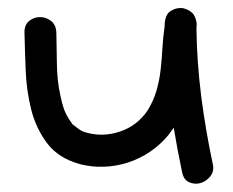

<svg xmlns="http://www.w3.org/2000/svg" viewBox="-20 -413 572 471"><path d="M461.9 -344.7Q462.9 -260.7 473.6 -176.8Q484.4 -92.8 502 -10.7Q505.9 7.8 495.6 20Q485.4 32.2 471.7 36.1Q458 40 444.3 34.2Q430.7 28.3 426.8 9.8Q415 -45.9 406.2 -99.6Q402.3 -94.7 399.4 -90.3Q396.5 -85.9 392.6 -81.1Q373 -57.6 347.7 -40.5Q322.3 -23.4 293.5 -14.2Q264.6 -4.9 234.4 -3.9Q204.1 -2.9 174.8 -10.7Q123 -25.4 95.7 -61.5Q68.4 -97.7 56.6 -144Q44.9 -190.4 43 -240.7Q41 -291 40 -334Q40 -352.5 51.8 -361.8Q63.5 -371.1 78.1 -371.1Q92.8 -371.1 105 -361.8Q117.2 -352.5 118.2 -334Q119.1 -294.9 119.6 -254.9Q120.1 -214.8 127.9 -179.7Q131.8 -160.2 136.7 -146Q141.6 -131.8 152.3 -116.2Q157.2 -109.4 157.7 -108.4Q158.2 -107.4 160.2 -106.4Q174.8 -94.7 179.7 -92.3Q184.6 -89.8 191.4 -87.9Q232.4 -76.2 274.4 -90.3Q316.4 -104.5 341.8 -141.6Q356.4 -165 363.8 -190.4Q371.1 -215.8 374 -241.7Q377 -267.6 378.4 -294.4Q379.9 -321.3 383.8 -347.7Q383.8 -377 398.9 -386.2Q414.1 -395.5 430.7 -392.6Q440.4 -389.6 446.3 -385.7L454.1 -378.9Q464.8 -361.3 461.9 -344.7Z"/></svg>

Font: Schoolbell
Style: Regular
Weight: 400
Designer: Font Diner, Inc
Foundry: Font Diner, Inc
Version: Version 1.001